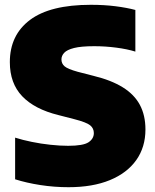

<svg xmlns="http://www.w3.org/2000/svg" viewBox="-20 -770 647 800"><path d="M265.5 10Q205.5 10 147.8 1Q90 -8 43 -23V-196.5Q74.5 -186.5 112.5 -178.8Q150.5 -171 190 -166.8Q229.5 -162.5 264 -162.5Q326.5 -162.5 348.8 -177.2Q371 -192 371 -215.5Q371 -235.5 355.5 -248Q340 -260.5 289.5 -273.5L223.5 -290.5Q124 -315 72.5 -369Q21 -423 21 -511Q21 -624 105 -687Q189 -750 358.5 -750Q414 -750 461.2 -744Q508.5 -738 544 -728.5V-555Q510.5 -565.5 464.5 -571.5Q418.5 -577.5 372.5 -577.5Q318 -577.5 288.5 -570Q259 -562.5 247.5 -550Q236 -537.5 236 -522.5Q236 -505 249 -493.8Q262 -482.5 303.5 -471L369.5 -454Q443.5 -436 491.5 -406.2Q539.5 -376.5 562.8 -333Q586 -289.5 586 -230.5Q586 -157 547.8 -103Q509.5 -49 437.8 -19.5Q366 10 265.5 10Z"/></svg>

Font: Encode Sans SC Black
Style: Regular
Weight: 900
Version: Version 3.002